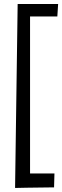

<svg xmlns="http://www.w3.org/2000/svg" viewBox="-20 -825 306 945"><path d="M262.2 -744.1H127.9V28.8H248L246.1 97.2Q209.5 97.7 174.3 98.1Q144 98.6 111.3 98.9Q78.6 99.1 54.2 100.1L66.9 -805.2H266.1Z"/></svg>

Font: Englebert
Style: Regular
Weight: 400
Designer: Astigmatic (AOETI)
Foundry: Astigmatic (AOETI)
Version: Version 1.000